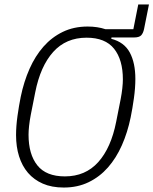

<svg xmlns="http://www.w3.org/2000/svg" viewBox="-20 -829 688 861"><path d="M648 -809 626 -699Q622 -680 613 -670.5Q604 -661 581 -661H480L479 -655Q537 -640 562 -593.5Q587 -547 587 -475Q587 -435 580.5 -388.5Q574 -342 566 -303Q552 -235 526.5 -177.5Q501 -120 464 -78Q427 -36 377.5 -12Q328 12 266 12Q212 12 172 -5.5Q132 -23 105.5 -54Q79 -85 65.5 -128Q52 -171 52 -223Q52 -263 58.5 -309.5Q65 -356 73 -395Q87 -463 112.5 -520.5Q138 -578 175 -620Q212 -662 261.5 -686Q311 -710 373 -710Q417 -710 453 -698H578L600 -809ZM271 -38Q363 -38 420.5 -102Q478 -166 501 -283L521 -384Q526 -410 528.5 -433Q531 -456 531 -473Q531 -561 491.5 -610.5Q452 -660 368 -660Q276 -660 218.5 -596Q161 -532 138 -415L118 -314Q113 -288 110.5 -265Q108 -242 108 -225Q108 -137 147.5 -87.5Q187 -38 271 -38Z"/></svg>

Font: IBM Plex Sans Condensed Light
Style: Italic
Weight: 300
Width: 3
Italic angle: -11°
Designer: Mike Abbink, Paul van der Laan, Pieter van Rosmalen
Foundry: Bold Monday
Version: Version 1.3